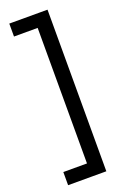

<svg xmlns="http://www.w3.org/2000/svg" viewBox="-154 -732 572 892"><g transform="rotate(-20 131.5 -285.5)"><path d="M208 114H136V-670H208ZM208 114H19V49H208ZM208 -621H19V-685H208Z"/></g></svg>

Font: Bricolage Grotesque 48pt Condensed ExtraBold Light
Style: Regular
Weight: 300
Version: Version 1.000;gftools[0.9.30]